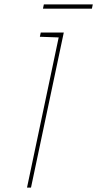

<svg xmlns="http://www.w3.org/2000/svg" viewBox="-20 -847 439 867"><path d="M399 -827H178L174 -808H395ZM160 -681 245 -678 102 0H120L268 -700H164Z"/></svg>

Font: Advent Pro Thin
Style: Italic
Weight: 250
Italic angle: -12°
Version: Version 3.000